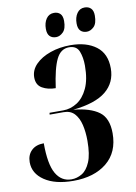

<svg xmlns="http://www.w3.org/2000/svg" viewBox="-99 -978 747 1052"><g transform="rotate(-10 274.0 -451.5)"><path d="M223 11Q122 11 63 -28.5Q4 -68 4 -131Q4 -171 29 -195.5Q54 -220 98 -220Q98 -103 128 -51Q158 1 214 1Q244 1 272 -15.5Q300 -32 318 -74Q336 -116 336 -192Q336 -241 326.5 -281Q317 -321 295 -345Q273 -369 235 -369H157L158 -379H235Q275 -379 311.5 -402Q348 -425 371 -474Q394 -523 394 -600Q394 -646 380.5 -680Q367 -714 325 -714Q279 -714 254.5 -664.5Q230 -615 215 -506Q172 -506 140.5 -524Q109 -542 109 -584Q109 -625 140 -656.5Q171 -688 222.5 -706Q274 -724 335 -724Q423 -724 477 -683.5Q531 -643 531 -561Q531 -482 472.5 -434Q414 -386 289 -373Q383 -364 431 -328.5Q479 -293 479 -209Q479 -103 409 -46Q339 11 223 11ZM437 -781Q415 -781 402 -794Q389 -807 389 -835Q389 -869 404.5 -891.5Q420 -914 447 -914Q469 -914 482 -901Q495 -888 495 -861Q495 -817 476.5 -799Q458 -781 437 -781ZM266 -781Q244 -781 231 -794Q218 -807 218 -835Q218 -869 233.5 -891.5Q249 -914 277 -914Q298 -914 311 -901.5Q324 -889 324 -861Q324 -818 305.5 -799.5Q287 -781 266 -781Z"/></g></svg>

Font: Noto Serif Display ExtraCondensed ExtraBold
Style: Italic
Weight: 800
Width: 2
Italic angle: -12°
Designer: Monotype Design Team
Foundry: Monotype Imaging Inc.
Version: Version 2.009